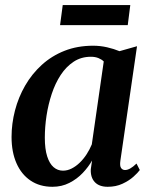

<svg xmlns="http://www.w3.org/2000/svg" viewBox="-20 -725 594 756"><path d="M454 -92.5Q451 -71.5 456.8 -63.5Q462.5 -55.5 472.5 -55.5Q481.5 -55.5 492.5 -61.5Q503.5 -67.5 517.5 -81L530.5 -55.5Q523 -45 505.5 -29.2Q488 -13.5 462.2 -1.5Q436.5 10.5 404 10.5Q370.5 10.5 353.2 -8Q336 -26.5 337.5 -58.5L342.5 -93Q328.5 -68 305.8 -44Q283 -20 253 -4.8Q223 10.5 186.5 10.5Q136.5 10.5 100.2 -14Q64 -38.5 44.8 -82.5Q25.5 -126.5 25.5 -185.5Q25.5 -238 39 -290Q52.5 -342 79 -388Q105.5 -434 144.5 -469.5Q183.5 -505 234.2 -525Q285 -545 347 -545Q374.5 -545 401.8 -538.8Q429 -532.5 450.5 -523.5L519.5 -543ZM388.5 -483Q380.5 -491 367.8 -496.2Q355 -501.5 338 -501.5Q299.5 -501.5 270 -482Q240.5 -462.5 219 -429.8Q197.5 -397 183.8 -355.5Q170 -314 163.2 -269.5Q156.5 -225 156.5 -183Q156.5 -138 165.8 -109.2Q175 -80.5 191 -66.8Q207 -53 228 -53Q245.5 -53 262.2 -61.5Q279 -70 294 -84.5Q309 -99 321 -117.5Q333 -136 341.5 -156.5ZM227 -705H493L483 -626H216.5Z"/></svg>

Font: Merriweather 72pt SemiBold
Style: Italic
Weight: 600
Italic angle: -7.8°
Version: Version 2.101